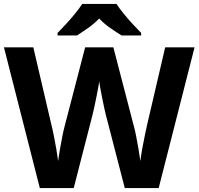

<svg xmlns="http://www.w3.org/2000/svg" viewBox="-20 -954 1007 974"><path d="M967 -714 785 0H613L516 -375Q513 -386 508.5 -408Q504 -430 498.5 -456Q493 -482 489 -505.5Q485 -529 483 -542Q482 -529 477.5 -505.5Q473 -482 468 -456.5Q463 -431 458 -408.5Q453 -386 450 -374L354 0H182L0 -714H149L240 -324Q246 -301 253 -266Q260 -231 266 -196Q272 -161 275 -137Q278 -162 284 -196.5Q290 -231 296.5 -263.5Q303 -296 308 -314L412 -714H555L659 -314Q664 -297 670.5 -264Q677 -231 683 -196Q689 -161 692 -137Q695 -162 701 -196.5Q707 -231 714.5 -266Q722 -301 727 -324L818 -714ZM571 -934Q585 -912 607.5 -884.5Q630 -857 654 -831Q678 -805 696 -787V-774H597Q571 -790 540 -811.5Q509 -833 483 -860Q457 -833 427 -812Q397 -791 371 -774H272V-787Q291 -806 314.5 -831.5Q338 -857 360.5 -884.5Q383 -912 397 -934Z"/></svg>

Font: Noto Sans Gurmukhi UI
Style: Bold
Weight: 700
Designer: Jelle Bosma - Monotype Design Team
Foundry: Monotype Imaging Inc.
Version: Version 2.004; ttfautohint (v1.8.4.7-5d5b)